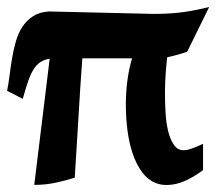

<svg xmlns="http://www.w3.org/2000/svg" viewBox="-30 -517 615 546"><path d="M-9.8 -258.8Q-5.9 -277.8 -2.9 -301.8Q0 -325.7 4.2 -350.3Q8.3 -375 14.9 -398.4Q21.5 -421.9 33.4 -440.4Q45.4 -459 64 -470.9Q82.5 -482.9 109.9 -484.4L405.8 -477.5Q425.8 -477.5 443.1 -478.3Q460.4 -479 478.5 -481Q496.6 -482.9 517.3 -486.8Q538.1 -490.7 564.9 -497.1L502.4 -370.1Q496.1 -367.7 488 -365.2Q480 -362.8 471.9 -360.6Q463.9 -358.4 456.8 -356.7Q449.7 -355 445.3 -354Q443.4 -337.9 441.4 -312.3Q439.5 -286.6 439.2 -257.1Q439 -227.5 440.7 -197.8Q442.4 -168 448.2 -144Q454.1 -120.1 464.6 -105Q475.1 -89.8 491.7 -89.8Q501.5 -89.8 513.7 -94Q525.9 -98.1 547.4 -107.9V-33.2Q505.4 -2.4 472.7 5.4Q439.9 13.2 415.5 4.4Q391.1 -4.4 374 -27.6Q356.9 -50.8 346.7 -82Q336.4 -113.3 332 -149.9Q327.6 -186.5 327.9 -223.1Q328.1 -259.8 333 -293.2Q337.9 -326.7 345.7 -351.1H204.1Q201.2 -313.5 198.5 -270.5Q195.8 -227.5 193.1 -183.1Q190.4 -138.7 187.7 -95Q185.1 -51.3 182.6 -11.7Q160.2 -4.4 130.1 2.2Q100.1 8.8 67.4 8.8L111.3 -350.1Q96.2 -347.7 85.2 -340.6Q74.2 -333.5 65.7 -320.1Q57.1 -306.6 50 -286.1Q43 -265.6 34.7 -235.8Z"/></svg>

Font: XB Zar
Style: Bold
Weight: 700
Designer: Behnam
Foundry: Irmug
Version: Version 8.005 2009